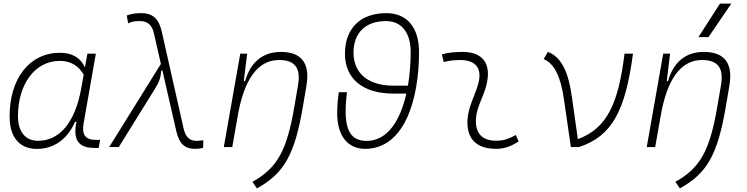

<svg xmlns="http://www.w3.org/2000/svg" viewBox="-20 -815 4142 1064"><path d="M451.2 -444.3H448.7C425.8 -495.6 378.9 -522.5 312 -522.5C144.5 -522.5 33.2 -381.3 33.2 -169.4C33.2 -55.2 87.9 10.3 184.1 10.3C278.8 10.3 354.5 -43.9 395.5 -139.6H403.8C382.8 -40.5 414.6 4.9 503.4 4.9H526.9L534.7 -40H509.8C453.1 -40 432.1 -68.8 443.4 -131.8L511.2 -517.6H464.4ZM310.5 -477.5C370.1 -477.5 412.6 -453.6 443.8 -401.9L430.2 -325.7C395.5 -130.9 306.2 -34.7 191.4 -34.7C121.1 -34.7 79.6 -84 79.6 -171.9C79.6 -346.2 172.4 -477.5 310.5 -477.5Z M1059.6 9.8C1076.7 9.8 1089.8 8.3 1105.5 3.9L1106.9 -37.6C1087.4 -35.2 1077.6 -34.2 1072.3 -34.2C1032.2 -34.2 1008.8 -53.2 997.6 -102.5L876.5 -639.6C859.9 -713.9 823.7 -742.2 762.7 -742.2C733.9 -742.2 711.4 -739.3 682.6 -729.5L689.9 -686C713.4 -695.8 725.6 -698.2 754.9 -698.2C795.4 -698.2 821.8 -679.7 833 -629.9L871.6 -460.9L585 0H638.2L837.4 -320.8C859.9 -356.9 870.6 -380.9 873 -422.4L879.9 -424.8L957 -88.4C973.1 -17.6 1004.9 9.8 1059.6 9.8Z M1220.2 0H1267.1L1302.2 -198.7C1344.7 -409.7 1428.7 -482.4 1526.9 -482.4C1616.2 -482.4 1647.5 -436 1631.8 -344.2L1611.8 -227.1C1569.8 20 1516.6 116.2 1378.9 192.4L1403.8 229C1555.2 145.5 1613.8 41 1659.2 -228L1678.2 -340.3C1699.2 -462.9 1652.3 -527.3 1536.6 -527.3C1434.6 -527.3 1367.2 -468.8 1338.4 -365.7H1331.1L1349.6 -517.6H1311.5Z M2003.4 9.8C2225.1 9.8 2302.2 -272 2302.2 -526.4C2302.2 -662.1 2235.4 -742.2 2121.6 -742.2C1977.1 -742.2 1891.6 -658.2 1891.6 -516.6C1891.6 -378.4 1991.2 -296.4 2159.7 -296.4H2231.9C2199.2 -152.8 2131.3 -34.2 2011.2 -34.2C1932.6 -34.2 1895.5 -84 1895.5 -196.3C1895.5 -232.9 1897.9 -267.1 1902.8 -304.2H1857.4C1851.6 -262.7 1848.6 -225.6 1848.6 -186.5C1848.6 -63 1906.2 9.8 2003.4 9.8ZM2240.7 -340.3H2159.7C2021 -340.3 1939 -408.7 1939 -523.4C1939 -633.3 2005.9 -698.2 2118.7 -698.2C2205.1 -698.2 2255.9 -634.3 2255.9 -526.4C2255.9 -466.3 2251 -401.9 2240.7 -340.3Z M2838.9 -66.9C2795.9 -43.9 2770 -35.2 2729 -35.2C2651.4 -35.2 2612.3 -77.1 2617.7 -157.7C2622.1 -225.6 2659.2 -275.4 2675.8 -345.2C2705.1 -463.4 2654.3 -527.3 2543.9 -527.3C2505.4 -527.3 2466.8 -524.4 2428.7 -513.7L2439 -471.2C2468.8 -479 2498.5 -482.4 2528.3 -482.4C2614.7 -482.4 2652.8 -438.5 2631.3 -355C2616.2 -293.5 2575.2 -226.1 2570.8 -153.3C2564 -46.4 2619.6 9.8 2729.5 9.8C2780.8 9.8 2818.4 -8.3 2854 -31.2Z M3143.6 0H3188.5C3373 -61 3445.3 -201.2 3487.8 -517.6H3440.9C3406.7 -238.3 3342.8 -103 3182.1 -43.9L3149.4 -276.9C3129.4 -419.9 3090.3 -499 3016.1 -527.3L2992.7 -487.8C3052.7 -461.9 3087.4 -390.6 3105.5 -262.2Z M3564 0H3610.8L3646 -198.7C3688.5 -409.7 3772.5 -482.4 3870.6 -482.4C3960 -482.4 3991.2 -436 3975.6 -344.2L3955.6 -227.1C3913.6 20 3860.4 116.2 3722.7 192.4L3747.6 229C3898.9 145.5 3957.5 41 4002.9 -228L4022 -340.3C4043 -462.9 3996.1 -527.3 3880.4 -527.3C3778.3 -527.3 3710.9 -468.8 3682.1 -365.7H3674.8L3693.4 -517.6H3655.3ZM3850.6 -609.4H3906.2L4032.7 -794.9H3969.7Z"/></svg>

Font: Cascadia Code PL ExtraLight
Style: Italic
Weight: 200
Italic angle: -10°
Monospace: yes
Designer: Aaron Bell
Foundry: Saja Typeworks
Version: Version 2404.023